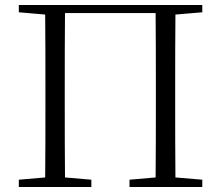

<svg xmlns="http://www.w3.org/2000/svg" viewBox="-20 -745 879 765"><path d="M55 -696 160 -687C161 -590 161 -490 161 -390V-335C161 -235 161 -136 160 -38L55 -29V0H344V-29L239 -38C238 -136 238 -234 238 -335V-390C238 -492 238 -594 239 -693H600C601 -593 601 -492 601 -390V-335C601 -233 601 -136 600 -38L496 -29V0H786V-29L679 -38C678 -137 678 -235 678 -335V-390C678 -490 678 -590 679 -687L786 -696V-725H55Z"/></svg>

Font: Noto Serif TC Light
Style: Regular
Weight: 300
Designer: Ryoko NISHIZUKA 西塚涼子 (kana & ideographs); Frank Grießhammer (Latin, Greek & Cyrillic); Wenlong ZHANG 张文龙 (bopomofo); San
Foundry: Adobe
Version: Version 2.001;hotconv 1.1.0;makeotfexe 2.6.0